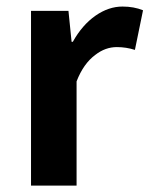

<svg xmlns="http://www.w3.org/2000/svg" viewBox="-20 -581 468 601"><path d="M77.1 0V-273.4V-546.9H194.3L204.1 -450.2H208Q237.3 -502.9 279.3 -532.2Q320.3 -560.5 363.3 -560.5Q399.4 -560.5 427.7 -548.8L402.3 -424.8Q375 -433.6 345.7 -433.6Q309.6 -433.6 278.3 -409.2Q241.2 -381.8 219.7 -326.2V0Z"/></svg>

Font: Bpmf GenSeki Gothic B
Style: B
Weight: 700
Foundry: But Ko
Version: Version 1.320